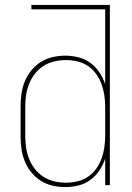

<svg xmlns="http://www.w3.org/2000/svg" viewBox="-20 -755 540 783"><path d="M246 8Q220 8 194 2Q168 -4 146 -18Q124 -32 107.5 -52.5Q91 -73 81 -97.5Q71 -122 67.5 -148Q64 -174 64 -200V-320Q64 -346 67.5 -372Q71 -398 81 -422.5Q91 -447 107.5 -467.5Q124 -488 146 -502Q168 -516 194 -522Q220 -528 246 -528Q273 -528 299.5 -521.5Q326 -515 348 -499Q370 -483 385 -460.5Q400 -438 409 -412V-717H108V-735H428V0H409V-108Q400 -82 385 -59.5Q370 -37 348 -21Q326 -5 299.5 1.5Q273 8 246 8ZM249 -10Q273 -10 296 -15.5Q319 -21 338.5 -34Q358 -47 372 -66.5Q386 -86 394 -108Q402 -130 405.5 -153.5Q409 -177 409 -200V-320Q409 -343 405.5 -366.5Q402 -390 394 -412Q386 -434 372 -453.5Q358 -473 338.5 -486Q319 -499 296 -504.5Q273 -510 249 -510Q225 -510 201.5 -504.5Q178 -499 158 -486.5Q138 -474 123 -455Q108 -436 99 -413.5Q90 -391 86.5 -367.5Q83 -344 83 -320V-200Q83 -176 86.5 -152.5Q90 -129 99 -106.5Q108 -84 123 -65Q138 -46 158 -33.5Q178 -21 201.5 -15.5Q225 -10 249 -10Z"/></svg>

Font: Iosevka Curly Thin
Style: Regular
Weight: 100
Monospace: yes
Designer: Belleve Invis
Foundry: Belleve Invis
Version: Version 22.1.2; ttfautohint (v1.8.4)